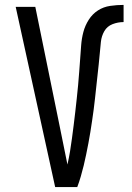

<svg xmlns="http://www.w3.org/2000/svg" viewBox="-20 -763 540 783"><path d="M295 0H205L44 -735H124L224 -245Q232 -207 239.5 -168.5Q247 -130 255 -92Q261 -118 265.5 -145Q270 -172 273.5 -199Q277 -226 280.5 -253Q284 -280 287 -307Q290 -334 293 -361Q296 -388 298.5 -415.5Q301 -443 303 -470Q305 -497 307 -524Q309 -551 311 -578.5Q313 -606 320 -632.5Q327 -659 342 -682.5Q357 -706 379.5 -720.5Q402 -735 429.5 -739Q457 -743 484 -743V-673Q461 -673 439 -664.5Q417 -656 405.5 -636Q394 -616 391.5 -592.5Q389 -569 387 -546Q385 -523 382.5 -500Q380 -477 377.5 -454Q375 -431 372.5 -408Q370 -385 367.5 -362Q365 -339 362 -316Q359 -293 355.5 -270Q352 -247 348.5 -224.5Q345 -202 340.5 -179Q336 -156 331.5 -133.5Q327 -111 321.5 -88.5Q316 -66 309.5 -43.5Q303 -21 295 0Z"/></svg>

Font: HulyMono
Style: Regular
Weight: 400
Monospace: yes
Designer: Belleve Invis
Foundry: Belleve Invis
Version: Version 33.2.5; ttfautohint (v1.8.4)